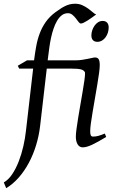

<svg xmlns="http://www.w3.org/2000/svg" viewBox="-69 -762 608 1019"><path d="M507.8 -616.2Q507.8 -602.5 503.7 -589.1Q499.5 -575.7 491.7 -564.7Q483.9 -553.7 472.7 -546.9Q461.4 -540 447.8 -540Q432.6 -540 424.3 -548.8Q416 -557.6 416 -574.2Q416 -587.4 420.4 -600.8Q424.8 -614.3 432.6 -625.5Q440.4 -636.7 451.4 -643.8Q462.4 -650.9 476.1 -650.9Q491.2 -650.9 499.5 -641.8Q507.8 -632.8 507.8 -616.2ZM441.4 -685.1Q431.2 -677.7 419.4 -669.2Q407.7 -660.6 396.5 -653.6Q385.3 -646.5 375.7 -641.8Q366.2 -637.2 360.4 -637.2Q354 -637.2 347.7 -645.8Q341.3 -654.3 333.5 -664.6Q325.7 -674.8 315.4 -683.3Q305.2 -691.9 291.5 -691.9Q272.9 -691.9 258.8 -680.9Q244.6 -669.9 233.9 -651.6Q223.1 -633.3 215.1 -609.6Q207 -585.9 201.7 -560.5Q196.3 -535.2 192.9 -510.3Q189.5 -485.4 187 -464.8L184.1 -441.9H334Q350.1 -441.9 366 -444.3Q381.8 -446.8 395.5 -449.5Q409.2 -452.1 419.7 -454.6Q430.2 -457 435.5 -457Q448.7 -457 454.6 -447.8Q460.4 -438.5 460.4 -416Q460.4 -401.9 456.8 -374.3Q453.1 -346.7 447.3 -312.5Q441.4 -278.3 435.1 -241Q428.7 -203.6 422.9 -169.4Q417 -135.3 413.3 -107.7Q409.7 -80.1 409.7 -65.9Q409.7 -50.8 412.8 -43.9Q416 -37.1 424.3 -37.1Q439.5 -37.1 453.4 -41Q467.3 -44.9 487.3 -53.2L494.6 -35.2Q471.7 -21.5 453.4 -11.2Q435.1 -1 419.9 6.1Q404.8 13.2 392.6 16.6Q380.4 20 369.6 20Q353 20 343.3 4.6Q333.5 -10.7 333.5 -37.1Q333.5 -51.8 337.2 -78.9Q340.8 -106 346.2 -138.9Q351.6 -171.9 357.9 -207.8Q364.3 -243.7 369.6 -276.1Q375 -308.6 378.7 -333.7Q382.3 -358.9 382.3 -371.1Q382.3 -376 381.8 -378.4Q376 -390.1 359.6 -394Q343.3 -397.9 308.6 -397.9H179.2L144 -94.2Q137.7 -40.5 122.3 9.5Q106.9 59.6 83.7 102.8Q60.5 146 30.3 180.4Q0 214.8 -36.1 236.8L-48.8 206.1Q-24.4 192.4 -4.6 163.1Q15.1 133.8 30 95.7Q44.9 57.6 54.7 14.9Q64.5 -27.8 68.8 -67.9L106.9 -397.9H32.7L25.4 -413.1L74.7 -441.9H111.8Q116.7 -481 123.3 -517.1Q129.9 -553.2 142.1 -585.4Q154.3 -617.7 174.1 -645.8Q193.8 -673.8 224.6 -696.8Q237.8 -706.1 250 -714.4Q262.2 -722.7 274.9 -729Q287.6 -735.4 301 -738.8Q314.5 -742.2 329.6 -742.2Q351.1 -742.2 368.4 -734.1Q385.7 -726.1 399.4 -716.1Q413.1 -706.1 423.6 -696.8Q434.1 -687.5 441.4 -685.1Z"/></svg>

Font: Gentium Plus Phon
Style: Italic
Weight: 400
Italic angle: -8°
Designer: J. Victor Gaultney, Annie Olsen, Iska Routamaa, Becca Hirsbrunner
Foundry: SIL International
Version: Version 5.000